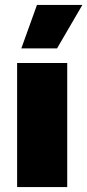

<svg xmlns="http://www.w3.org/2000/svg" viewBox="-20 -754 352 774"><path d="M251 0H49V-500H251ZM312 -734 210 -559H66L129 -734Z"/></svg>

Font: Work Sans ExtraBold
Style: Regular
Weight: 800
Designer: Wei Huang
Foundry: Wei Huang
Version: Version 1.500